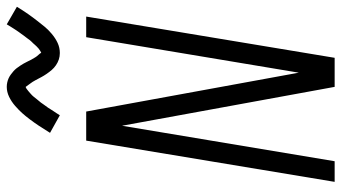

<svg xmlns="http://www.w3.org/2000/svg" viewBox="-241 -769 1010 568"><g transform="rotate(-90 264.0 -485.0)"><path d="M10 0 132 -735H218L333 -106L438 -735H499L377 0H291L176 -629L71 0ZM391 -813Q381 -813 372 -816Q363 -819 355 -824.5Q347 -830 341 -837Q335 -844 329.5 -852Q324 -860 320 -867.5Q316 -875 311 -884.5Q306 -894 300.5 -901Q295 -908 291 -914Q289 -914 285.5 -911.5Q282 -909 279 -906.5Q276 -904 272 -900.5Q268 -897 266 -895Q264 -893 262 -890.5Q260 -888 258 -885.5Q256 -883 254 -880.5Q252 -878 249.5 -875Q247 -872 244.5 -869Q242 -866 240 -862.5Q238 -859 235 -855.5Q232 -852 229.5 -848Q227 -844 224.5 -840Q222 -836 219 -831.5Q216 -827 213 -822.5Q210 -818 207 -813L155 -842Q166 -860 176 -875Q186 -890 195.5 -902.5Q205 -915 213.5 -924.5Q222 -934 234.5 -945Q247 -956 261.5 -963Q276 -970 291 -970Q298 -970 304.5 -968.5Q311 -967 316.5 -964.5Q322 -962 327.5 -958Q333 -954 337.5 -950Q342 -946 346 -941Q350 -936 353.5 -930.5Q357 -925 360 -920Q363 -915 365.5 -909.5Q368 -904 371.5 -897.5Q375 -891 378.5 -885.5Q382 -880 385.5 -876.5Q389 -873 392 -868Q394 -869 397.5 -871Q401 -873 404 -875.5Q407 -878 411 -882Q415 -886 416.5 -888Q418 -890 420 -892Q422 -894 424.5 -896.5Q427 -899 429 -901.5Q431 -904 433 -907Q435 -910 437.5 -913Q440 -916 442.5 -919.5Q445 -923 447.5 -926.5Q450 -930 453 -934Q456 -938 458.5 -942Q461 -946 464 -950.5Q467 -955 470 -960Q473 -965 476 -970L528 -940Q517 -922 506.5 -907Q496 -892 486.5 -880Q477 -868 469 -858Q461 -848 448 -837Q435 -826 421 -819.5Q407 -813 391 -813Z"/></g></svg>

Font: Iosevka Curly Light Oblique
Style: Regular
Weight: 300
Italic angle: -9°
Monospace: yes
Designer: Belleve Invis
Foundry: Belleve Invis
Version: Version 11.1.0; ttfautohint (v1.8.3)